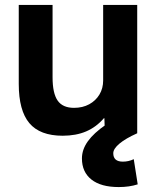

<svg xmlns="http://www.w3.org/2000/svg" viewBox="-20 -540 645 778"><path d="M234 10Q142 10 99 -41Q56 -92 56 -200V-520H193V-227Q193 -162 213.5 -132.5Q234 -103 280 -103Q315 -103 341.5 -117.5Q368 -132 383 -157Q398 -182 398 -214V-520H536V0H405L403 -61H401Q370 -25 329 -7.5Q288 10 234 10ZM461 218Q389 218 350.5 187.5Q312 157 312 102Q312 66 336 32.5Q360 -1 408 -34L536 0Q489 21 464 42Q439 63 439 81Q439 115 478 115Q501 115 522 105L538 207Q504 218 461 218Z"/></svg>

Font: M PLUS 1
Style: Bold
Weight: 700
Designer: Coji Morishita
Foundry: UNDERFOREST DESIGN
Version: Version 1.001